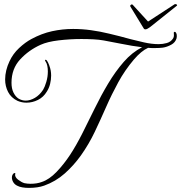

<svg xmlns="http://www.w3.org/2000/svg" viewBox="-20 -816 883 935"><path d="M63 88Q51 82 44.5 71Q38 60 38 49Q38 38 44 31Q47 27 51.5 26.5Q56 26 54 31Q51 46 68 59Q85 72 99 76Q114 79 129 79Q160 79 184 70Q220 58 255.5 21Q291 -16 322 -63Q352 -109 381.5 -167.5Q411 -226 441.5 -288.5Q472 -351 507 -409.5Q542 -468 582.5 -514.5Q623 -561 672 -586Q623 -592 571.5 -602.5Q520 -613 485 -619Q463 -623 435 -624.5Q407 -626 376 -626Q321 -626 266 -619.5Q211 -613 178 -598Q120 -572 78 -526.5Q36 -481 36 -413Q36 -385 45.5 -365.5Q55 -346 70 -336Q87 -326 105 -326Q127 -326 150 -339.5Q173 -353 190 -379Q198 -392 205.5 -417Q213 -442 213 -468Q213 -482 210.5 -495Q208 -508 201 -518Q199 -522 199 -522Q199 -525 202 -525Q206 -525 209 -520Q214 -513 219.5 -498.5Q225 -484 227 -472Q228 -466 228.5 -460Q229 -454 229 -448Q229 -428 224 -407.5Q219 -387 208 -370Q192 -343 165 -329.5Q138 -316 109 -316Q86 -316 65 -325Q34 -340 19.5 -368Q5 -396 5 -429Q5 -451 10.5 -473.5Q16 -496 26 -517Q43 -554 73 -582Q103 -610 133 -626Q183 -653 233.5 -664Q284 -675 336 -675Q379 -675 423 -669Q467 -663 512 -652Q563 -640 617 -625Q644 -618 681.5 -609.5Q719 -601 753 -601Q773 -601 792.5 -606.5Q812 -612 823 -629Q827 -635 827 -644Q827 -649 826.5 -653.5Q826 -658 827 -659Q829 -661 831 -661Q835 -661 838 -655Q841 -651 841 -640Q841 -633 840 -630Q834 -609 813.5 -598Q793 -587 773 -584Q765 -583 755.5 -582.5Q746 -582 736 -582Q728 -582 719 -582Q710 -582 701 -583Q668 -568 632 -526Q588 -474 556 -415.5Q524 -357 497 -295.5Q470 -234 441.5 -174Q413 -114 374 -59Q339 -10 295 29Q251 68 195 88Q164 99 121 99Q104 99 89 96.5Q74 94 63 88ZM679 -679 615 -784Q614 -785 614 -787Q614 -791 618.5 -793.5Q623 -796 626 -793L701 -711L830 -795Q831 -796 834 -796Q839 -796 841.5 -793Q844 -790 841 -788L712 -685Q705 -680 699 -676.5Q693 -673 688 -673Q682 -673 679 -679Z"/></svg>

Font: MonteCarlo
Style: Regular
Weight: 400
Designer: Robert E. Leuschke
Foundry: Robert E. Leuschke
Version: Version 1.010; ttfautohint (v1.8.3)